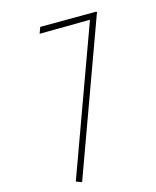

<svg xmlns="http://www.w3.org/2000/svg" viewBox="-52 -757 650 801"><g transform="rotate(5 273.5 -356.5)"><path d="M321.8 -712.9C321.8 -712.9 316.4 -712.9 316.4 -712.9C316.4 -712.9 91.3 -629.9 91.3 -629.9C91.3 -629.9 91.3 -601.1 91.3 -601.1C91.3 -601.1 295.4 -677.7 295.4 -677.7C295.4 -677.7 295.4 0 295.4 0C295.4 0 321.8 0 321.8 0C321.8 0 321.8 -712.9 321.8 -712.9Z"/></g></svg>

Font: WOX
Style: Regular
Weight: 500
Designer: Google
Foundry: ""
Version: ""